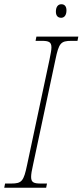

<svg xmlns="http://www.w3.org/2000/svg" viewBox="-40 -887 390 907"><path d="M249 -803C262 -803 274 -813 274 -838C274 -858 264 -867 250 -867C233 -867 224 -853 224 -832C224 -812 234 -803 249 -803ZM-20 0H178L182 -20H153C120 -20 107 -25 107 -51C107 -64 110 -82 116 -108L222 -606C238 -683 247 -694 297 -694H326L330 -714H132L128 -694H157C190 -694 203 -689 203 -663C203 -650 199 -632 194 -606L88 -108C72 -31 63 -20 13 -20H-16Z"/></svg>

Font: Noto Serif Condensed Thin
Style: Italic
Weight: 100
Width: 3
Italic angle: -12°
Designer: Monotype Design Team
Foundry: Monotype Imaging Inc.
Version: Version 2.013